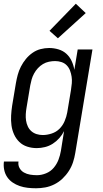

<svg xmlns="http://www.w3.org/2000/svg" viewBox="-29 -785 549 1028"><path d="M164 223Q141 223 119 220.5Q97 218 76.5 211Q56 204 38.5 192Q21 180 9.5 163Q-2 146 -6.5 124.5Q-11 103 -8 80H70Q67 99 75.5 114.5Q84 130 99 138.5Q114 147 132 150Q150 153 169 153Q193 153 217.5 143Q242 133 258.5 113.5Q275 94 284 70.5Q293 47 297 23L314 -83Q304 -63 288.5 -45.5Q273 -28 253.5 -15.5Q234 -3 211.5 2.5Q189 8 168 8Q141 8 116.5 0Q92 -8 74.5 -25Q57 -42 46.5 -65Q36 -88 32.5 -113.5Q29 -139 30.5 -166Q32 -193 36 -219L56 -339Q60 -362 66 -384.5Q72 -407 83 -428.5Q94 -450 109.5 -469Q125 -488 145 -502Q165 -516 188 -522Q211 -528 234 -528Q260 -528 284.5 -520.5Q309 -513 326.5 -497Q344 -481 354.5 -458.5Q365 -436 369 -411L387 -520H466L374 34Q370 59 362 83.5Q354 108 339.5 130.5Q325 153 305.5 171.5Q286 190 262 202Q238 214 213 218.5Q188 223 164 223ZM200 -62Q223 -62 247.5 -70Q272 -78 289.5 -95.5Q307 -113 317 -136.5Q327 -160 331 -183L351 -303Q354 -321 355.5 -339Q357 -357 354.5 -374Q352 -391 346 -407Q340 -423 328.5 -435Q317 -447 300.5 -452.5Q284 -458 266 -458Q250 -458 233 -454.5Q216 -451 201 -442Q186 -433 174 -420Q162 -407 153.5 -391.5Q145 -376 140.5 -360Q136 -344 133 -328L113 -208Q110 -191 109 -173.5Q108 -156 110.5 -139.5Q113 -123 120 -108Q127 -93 139 -82.5Q151 -72 167 -67Q183 -62 200 -62ZM281 -580 236 -620 377 -765 430 -715Z"/></svg>

Font: Iosevka
Style: Italic
Weight: 400
Italic angle: -9°
Monospace: yes
Designer: Belleve Invis
Foundry: Belleve Invis
Version: Version 32.5.0; ttfautohint (v1.8.4)